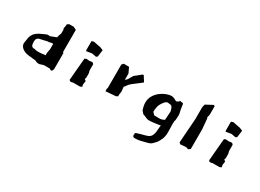

<svg xmlns="http://www.w3.org/2000/svg" viewBox="-29 -1054 2450 1811"><g transform="rotate(30 1196.5 -149.0)"><path d="M215 -254 161 -229Q136 -215 122 -201Q108 -187 100 -170Q92 -153 89 -133Q86 -113 82 -88Q81 -85 81 -78Q81 -62 90 -48Q99 -34 113 -24.5Q127 -15 143.5 -9.5Q160 -4 175 -2L259 7Q270 15 281.5 17Q293 19 304 19L348 5H414L425 14H440L451 -9V-185L450 -188L443 -190V-433L412 -449H362L343 -436Q343 -420 339.5 -407Q336 -394 336 -387Q336 -382 341 -382V-337L326 -292V-285L267 -262Q267 -260 260 -260Q251 -260 247 -261Q243 -261 238 -262ZM324 -213V-155L316 -109V-83H304Q285 -80 271 -78.5Q257 -77 240 -77Q230 -77 219.5 -78Q209 -79 196 -84Q194 -84 192.5 -83.5Q191 -83 190 -83Q172 -83 163.5 -95.5Q155 -108 155 -138Q155 -160 161 -170Q167 -180 178.5 -185Q190 -190 204.5 -192Q219 -194 236 -199Q246 -201 253.5 -203.5Q261 -206 270 -207H275Q276 -206 279 -206Q284 -206 293 -209.5Q302 -213 315 -213Z M758 -394 724 -408 680 -416 648 -423 624 -415V-320L627 -308L687 -318L734 -309L748 -319ZM765 -61 748 -75 754 -93V-140L747 -165V-234L735 -247L714 -248L706 -244L666 -247L649 -239L628 3L638 14H656L668 10H745L764 1L759 -23Z M1248 -326 1210 -386 1197 -382 1130 -328 1100 -276 1079 -256V-325L1052 -383H994L978 -365V-109L973 -98L975 -72L1085 -81L1102 -91V-111L1107 -143L1102 -196Q1109 -201 1113.5 -208Q1118 -215 1123.5 -222Q1129 -229 1136.5 -237.5Q1144 -246 1155 -254L1201 -289Q1212 -297 1223.5 -306Q1235 -315 1248 -326Z M1683 -166Q1683 -179 1684.5 -192Q1686 -205 1686 -217Q1686 -227 1685 -235Q1684 -243 1681.5 -251.5Q1679 -260 1677 -271.5Q1675 -283 1672 -302Q1670 -320 1668 -331Q1666 -342 1651 -342Q1645 -342 1640 -343Q1635 -344 1634 -346Q1632 -346 1629 -342.5Q1626 -339 1621 -334.5Q1616 -330 1610.5 -327Q1605 -324 1598 -324Q1595 -324 1590.5 -326.5Q1586 -329 1579.5 -333Q1573 -337 1563.5 -340.5Q1554 -344 1540 -346Q1516 -346 1483.5 -334Q1451 -322 1422 -299.5Q1393 -277 1373 -244Q1353 -211 1353 -168Q1353 -149 1357 -129.5Q1361 -110 1367 -92L1392 -63Q1408 -58 1417.5 -54Q1427 -50 1434.5 -46Q1442 -42 1449.5 -40.5Q1457 -39 1469 -39Q1479 -39 1497.5 -40.5Q1516 -42 1535.5 -45Q1555 -48 1570 -50Q1585 -52 1589 -53Q1585 -39 1584.5 -18.5Q1584 2 1581 22.5Q1578 43 1568.5 61.5Q1559 80 1537 91Q1529 94 1506 101Q1483 108 1461 113Q1432 121 1422.5 125Q1413 129 1412 132.5Q1411 136 1412.5 141Q1414 146 1409 155Q1413 155 1413 160V161Q1413 165 1418 169.5Q1423 174 1435 174Q1470 174 1500 166Q1530 158 1551 153Q1562 150 1570.5 148Q1579 146 1588.5 141Q1598 136 1609 125.5Q1620 115 1637 96Q1652 75 1665.5 44.5Q1679 14 1679 -32Q1679 -53 1678 -77Q1677 -101 1677 -122Q1677 -138 1678 -149Q1679 -160 1683 -166ZM1538 -273Q1553 -272 1563.5 -270.5Q1574 -269 1581 -263Q1588 -257 1592.5 -245.5Q1597 -234 1602 -214L1596 -120Q1581 -111 1567.5 -107.5Q1554 -104 1544 -104Q1533 -104 1521.5 -104.5Q1510 -105 1498 -105H1486L1462 -131Q1462 -158 1469.5 -189.5Q1477 -221 1509 -258Q1515 -264 1521.5 -268.5Q1528 -273 1538 -273Z M1934 -330 1929 -339 1937 -371V-464L1925 -472L1848 -431L1840 -397V-268L1821 -4L1836 9L1898 4L1923 12L1944 -2V-180V-218Z M2277 -394 2243 -408 2199 -416 2167 -423 2143 -415V-320L2146 -308L2206 -318L2253 -309L2267 -319ZM2284 -61 2267 -75 2273 -93V-140L2266 -165V-234L2254 -247L2233 -248L2225 -244L2185 -247L2168 -239L2147 3L2157 14H2175L2187 10H2264L2283 1L2278 -23Z"/></g></svg>

Font: Dokdo
Style: Regular
Weight: 400
Version: Version 2.00